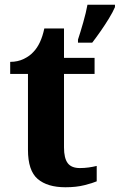

<svg xmlns="http://www.w3.org/2000/svg" viewBox="-20 -780 505 810"><path d="M309 -613Q319 -643 331 -685Q343 -727 349 -760H465V-750Q456 -729 439.5 -702Q423 -675 404.5 -648.5Q386 -622 369 -600H309ZM256 10Q180 10 139 -25Q98 -60 98 -148V-468H23V-519Q55 -519 80.5 -531.5Q106 -544 121 -561Q153 -594 167 -660H250V-536H379V-468H250V-158Q250 -113 265.5 -92Q281 -71 317 -71Q336 -71 354 -73.5Q372 -76 388 -80V-15Q372 -8 337 1Q302 10 256 10Z"/></svg>

Font: Noto Serif
Style: Bold
Weight: 700
Designer: Monotype Design Team
Foundry: Monotype Imaging Inc.
Version: Version 2.014